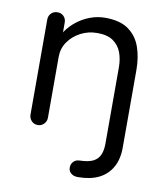

<svg xmlns="http://www.w3.org/2000/svg" viewBox="-82 -598 748 867"><g transform="rotate(10 292.0 -165.0)"><path d="M333 200Q314 200 302 190Q290 180 290 164Q290 147 301 136Q312 125 329 125Q369 124 390.5 113Q412 102 421 81Q430 60 430 31V-320Q430 -358 418.5 -388.5Q407 -419 380.5 -437.5Q354 -456 308 -456Q266 -456 231 -437.5Q196 -419 175 -388.5Q154 -358 154 -320V-41Q154 -24 142.5 -12Q131 0 114 0Q97 0 85.5 -12Q74 -24 74 -41V-477Q74 -494 85.5 -505.5Q97 -517 114 -517Q132 -517 143 -505.5Q154 -494 154 -477V-406L134 -384Q139 -410 157 -436.5Q175 -463 202 -484Q229 -505 262 -517.5Q295 -530 331 -530Q399 -530 438 -502Q477 -474 493.5 -427Q510 -380 510 -322V29Q511 84 490 122.5Q469 161 429.5 180.5Q390 200 333 200Z"/></g></svg>

Font: Quicksand Light Medium
Style: Regular
Weight: 500
Version: Version 3.006